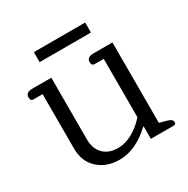

<svg xmlns="http://www.w3.org/2000/svg" viewBox="-149 -769 896 914"><g transform="rotate(-30 298.5 -312.0)"><path d="M155 -636H437V-581H155ZM91 -143V-442H41Q25 -442 25 -462Q25 -476 34.5 -482.5Q44 -489 60 -489H166V-149Q166 -100 194.5 -70Q223 -40 276 -40Q315 -40 354.5 -62Q394 -84 427 -121V-442H377Q361 -442 361 -462Q361 -476 370.5 -482.5Q380 -489 396 -489H502V-47L542 -36Q556 -32 562.5 -26.5Q569 -21 569 -12Q569 0 557 0H431V-68H428Q343 12 254 12Q183 12 137 -29.5Q91 -71 91 -143Z"/></g></svg>

Font: Maitree
Style: Regular
Weight: 400
Designer: CadsonDemak Team
Foundry: CadsonDemak
Version: Version 1.000